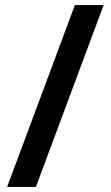

<svg xmlns="http://www.w3.org/2000/svg" viewBox="-20 -734 435 754"><path d="M387 -714 121 0H8L274 -714Z"/></svg>

Font: Noto Sans Sundanese SemiBold
Style: Regular
Weight: 600
Version: Version 2.003